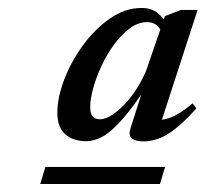

<svg xmlns="http://www.w3.org/2000/svg" viewBox="-20 -710 516 482"><path d="M81 -248 94 -291H394.5L381.5 -248ZM307.5 -387.5 345 -505.5 356 -505Q317 -444.5 288.5 -412Q260 -379.5 238.2 -367.5Q216.5 -355.5 196.5 -355.5Q164 -355.5 144 -372.8Q124 -390 124 -427Q124 -465 141.2 -510.2Q158.5 -555.5 188.2 -596.2Q218 -637 256 -663.5Q294 -690 335 -690Q359.5 -690 375.5 -677.5Q391.5 -665 402 -644.5L389 -623.5Q383 -638 373.8 -646.2Q364.5 -654.5 349.5 -654.5Q327 -654.5 306 -639Q285 -623.5 266.8 -598.8Q248.5 -574 235 -545Q221.5 -516 214 -488.8Q206.5 -461.5 206.5 -441.5Q206.5 -425 212.5 -417.8Q218.5 -410.5 231.5 -410.5Q242 -410.5 256.2 -418.5Q270.5 -426.5 286.5 -441.8Q302.5 -457 318 -479.5Q333.5 -502 346.5 -531.5L394 -669.5L434 -685H476L380 -389.5L362.5 -408.5Q381.5 -406 406 -414.2Q430.5 -422.5 463.5 -450.5L473 -438Q443.5 -405 420.2 -386.8Q397 -368.5 377.5 -361.8Q358 -355 340 -355Q319 -355 310.5 -363.2Q302 -371.5 307.5 -387.5Z"/></svg>

Font: Newsreader 36pt Medium
Style: Italic
Weight: 500
Italic angle: -17°
Designer: Hugues Gentile
Foundry: Production Type
Version: Version 1.003